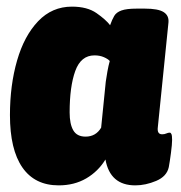

<svg xmlns="http://www.w3.org/2000/svg" viewBox="-20 -551 545 579"><path d="M157 8Q85 8 47.5 -46Q10 -100 10 -204Q10 -294 31.5 -368.5Q53 -443 95 -487Q137 -531 197 -531Q243 -531 271 -511.5Q299 -492 312 -475Q318 -492 324.5 -503Q331 -514 346.5 -519.5Q362 -525 392 -525H417Q457 -525 473.5 -514.5Q490 -504 488 -483L456 -168Q453 -146 469 -146Q476 -146 481.5 -148.5Q487 -151 492 -151Q495 -151 497 -146.5Q499 -142 499 -129Q499 -116 495.5 -89.5Q492 -63 489 -47Q483 -19 451 -5.5Q419 8 388 8Q312 8 298 -70Q276 -34 240 -13Q204 8 157 8ZM238 -139Q269 -139 285 -166L299 -305Q301 -319 304 -336Q307 -353 311 -367Q306 -373 293.5 -378.5Q281 -384 265 -384Q224 -384 207 -337Q190 -290 190 -212Q190 -177 201 -158Q212 -139 238 -139Z"/></svg>

Font: Asap Semi Condensed Semi Condensed Black
Style: Italic
Weight: 900
Width: 4
Italic angle: -6°
Designer: Pablo Cosgaya
Foundry: Omnibus-Type
Version: Version 3.001; ttfautohint (v1.8.4.7-5d5b)